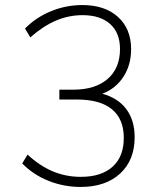

<svg xmlns="http://www.w3.org/2000/svg" viewBox="-20 -733 640 760"><path d="M513 -190Q513 -99 455.5 -46Q398 7 299 7Q233 7 172.5 -17Q112 -41 68 -86L89 -121Q138 -76 189.5 -54.5Q241 -33 300 -33Q381 -33 425.5 -73Q470 -113 470 -187Q470 -262 423 -300.5Q376 -339 285 -339H215V-378H270Q357 -378 406 -420.5Q455 -463 455 -539Q455 -603 416 -638Q377 -673 307 -673Q252 -673 201.5 -651.5Q151 -630 100 -585L79 -620Q122 -664 181.5 -688.5Q241 -713 306 -713Q395 -713 447 -666Q499 -619 499 -538Q499 -476 468.5 -429Q438 -382 385 -362Q447 -345 480 -301Q513 -257 513 -190Z"/></svg>

Font: wassup Sans
Style: Light
Weight: 200
Version: Version 2.001